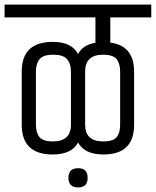

<svg xmlns="http://www.w3.org/2000/svg" viewBox="-44 -670 681 839"><path d="M297 149Q255 149 255 107Q255 65 297 65Q339 65 339 107Q339 149 297 149ZM328 -357V-125Q328 -52 407 -52Q451 -52 466 -71Q481 -90 481 -125V-357Q481 -392 465.5 -411.5Q450 -431 406 -431Q328 -431 328 -357ZM113 -357V-125Q113 -90 128.5 -71Q144 -52 187 -52Q266 -52 266 -125V-357Q266 -392 249 -411.5Q232 -431 188.5 -431Q145 -431 129 -411.5Q113 -392 113 -357ZM542 -357V-125Q542 5 408 5Q326 5 297 -47Q269 5 186 5Q51 5 51 -125V-358Q51 -487 187 -487Q269 -487 297 -434Q318 -474 373 -483V-594H-24V-650H617V-594H438V-484Q542 -470 542 -357Z"/></svg>

Font: Khand
Style: Regular
Weight: 400
Designer: Devanagari: Sanchit Sawaria, Jyotish Sonowal; Latin: Satya Rajpurohit
Foundry: Indian Type Foundry
Version: Version 1.101;PS 1.0;hotconv 1.0.78;makeotf.lib2.5.61930; tt